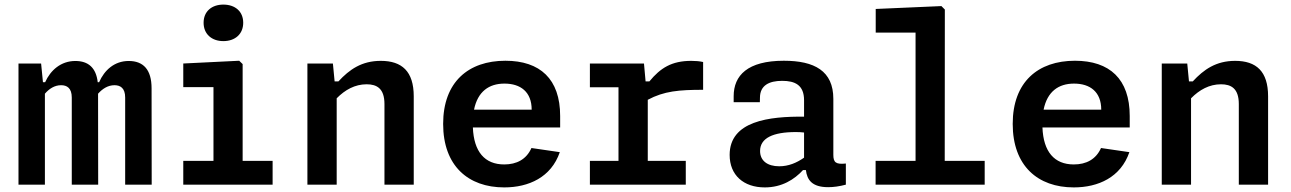

<svg xmlns="http://www.w3.org/2000/svg" viewBox="-20 -804 5620 836"><path d="M407.5 0 407 -396C426 -417.5 450 -433 478.5 -433C504 -433 525 -420.5 525 -379.5V0H640.5L640 -419.5C640 -500.5 604.5 -538.5 540.5 -538.5C478 -538.5 434.5 -498.5 411.5 -446H405.5C398.5 -509 364.5 -538.5 308 -538.5C245.5 -538.5 200 -498.5 176.5 -446H167L159 -527.5H60.5V0H175.5V-396C194 -417.5 217.5 -433 246 -433C271.5 -433 292.5 -420.5 292.5 -379.5V0Z M778 0H1167V-103.5H1036.5V-525L1021.5 -539.5L778 -527.5V-424.5H909.5V-103.5H778ZM952.5 -625C1004 -625 1039 -656 1039 -705C1039 -754 1004 -784 952.5 -784C901.5 -784 866.5 -754 866.5 -705C866.5 -656 901.5 -625 952.5 -625Z M1781.5 0V-384.5C1781.5 -493.5 1730 -539 1638 -539C1555 -539 1501.5 -501.5 1453.5 -449.5H1437L1429.5 -527.5H1318.5V0H1446V-376C1482.5 -413 1525.5 -437 1576.5 -437C1620.5 -437 1654 -419 1654 -351V0Z M1909.5 -264.5C1909.5 -82 2018.5 12 2175.5 12C2282 12 2380 -32 2417.5 -141.5L2294 -159.5C2272 -110 2229.5 -88 2175.5 -88C2090.5 -88 2043 -143.5 2039 -249H2419V-299C2419 -460 2331.5 -539.5 2180.5 -539.5C2020 -539.5 1909.5 -447.5 1909.5 -264.5ZM2044 -326.5C2060 -405.5 2109 -440 2176.5 -440C2246.5 -440 2295 -404 2295 -326.5Z M2784 -527.5H2548.5V-424H2673V-103.5H2548.5V0H2966V-103.5H2800.5V-369.5C2871.5 -407.5 2936.5 -413 3041.5 -413V-534C3026 -537.5 3009.5 -539 2990 -539C2904.5 -539 2855.5 -508 2807.5 -449.5H2791Z M3393 -539.5C3235 -539.5 3174.5 -475.5 3174.5 -385V-359H3288.5L3289 -379.5C3289.5 -432 3328.5 -452 3385.5 -452C3442 -452 3481 -433.5 3481 -367.5V-296C3329.5 -297.5 3157 -277.5 3157 -129.5C3157 -41.5 3217.5 12 3310 12C3384.5 12 3439 -22.5 3476.5 -63.5H3489C3494 -20.5 3516 11 3586 11C3609.5 11 3635 7.5 3663 0V-92C3619.5 -87.5 3608.5 -96.5 3608.5 -130V-373.5C3608.5 -495.5 3526 -539.5 3393 -539.5ZM3289.5 -146.5C3289.5 -203 3346 -229 3445 -229C3457.5 -229 3469.5 -228.5 3481 -227V-117.5C3449 -95 3413.5 -80 3373 -80C3321 -80 3289.5 -104.5 3289.5 -146.5Z M3792.5 0H4267.5V-103.5H4093.5L4094 -762.5L4079 -777.5L3793 -765V-662H3966.5V-103.5H3792.5Z M4389.5 -264.5C4389.5 -82 4498.5 12 4655.5 12C4762 12 4860 -32 4897.5 -141.5L4774 -159.5C4752 -110 4709.5 -88 4655.5 -88C4570.5 -88 4523 -143.5 4519 -249H4899V-299C4899 -460 4811.5 -539.5 4660.5 -539.5C4500 -539.5 4389.5 -447.5 4389.5 -264.5ZM4524 -326.5C4540 -405.5 4589 -440 4656.5 -440C4726.5 -440 4775 -404 4775 -326.5Z M5501.5 0V-384.5C5501.5 -493.5 5450 -539 5358 -539C5275 -539 5221.5 -501.5 5173.5 -449.5H5157L5149.5 -527.5H5038.5V0H5166V-376C5202.5 -413 5245.5 -437 5296.5 -437C5340.5 -437 5374 -419 5374 -351V0Z"/></svg>

Font: Monaspace Neon SemiBold
Style: Regular
Weight: 600
Designer: Riley Cran & the Lettermatic Team
Foundry: Lettermatic
Version: Version 1.200 (Monaspace Neon)